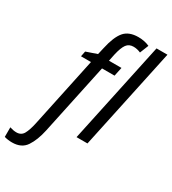

<svg xmlns="http://www.w3.org/2000/svg" viewBox="-353 -887 1119 1249"><g transform="rotate(30 206.5 -262.5)"><path d="M-60 240Q11 240 44 190.5Q77 141 94 62L207 -470H301L315 -536H221L232 -589Q245 -646 263 -670.5Q281 -695 315 -695Q342 -695 369 -683L395 -748Q358 -765 311 -765Q240 -765 205 -723.5Q170 -682 150 -590L138 -538L57 -510L49 -470H124L13 54Q1 110 -15.5 139.5Q-32 169 -68 169Q-91 169 -118 160V232Q-91 240 -60 240ZM287 0 449 -760H531L369 0Z"/></g></svg>

Font: Noto Sans UI SemiCondensed
Style: Italic
Weight: 400
Width: 4
Italic angle: -12°
Designer: Monotype Design Team
Foundry: Monotype Imaging Inc.
Version: Version 1.901